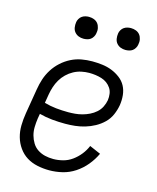

<svg xmlns="http://www.w3.org/2000/svg" viewBox="-110 -799 721 884"><g transform="rotate(15 250.0 -357.0)"><path d="M209 8Q180 8 152 2Q124 -4 101.5 -18Q79 -32 63 -54.5Q47 -77 39.5 -103.5Q32 -130 32.5 -159Q33 -188 38 -218L58 -338Q62 -363 70 -387.5Q78 -412 92.5 -435Q107 -458 127.5 -476.5Q148 -495 172 -507Q196 -519 221.5 -523.5Q247 -528 272 -528Q296 -528 320 -525Q344 -522 365.5 -513.5Q387 -505 405.5 -491Q424 -477 434.5 -457.5Q445 -438 447.5 -414Q450 -390 446 -365Q442 -342 432 -319Q422 -296 404 -278.5Q386 -261 364 -249Q342 -237 318.5 -230Q295 -223 271.5 -220.5Q248 -218 225 -218Q193 -218 162 -221Q131 -224 101 -232L97 -209Q94 -188 93.5 -167.5Q93 -147 98 -128.5Q103 -110 113 -93.5Q123 -77 139 -66.5Q155 -56 174 -51.5Q193 -47 214 -47Q236 -47 259.5 -53Q283 -59 303 -73.5Q323 -88 338.5 -107.5Q354 -127 363 -149L416 -126Q402 -96 380.5 -70Q359 -44 331 -25.5Q303 -7 271.5 0.5Q240 8 209 8ZM225 -273Q241 -273 257.5 -274.5Q274 -276 291 -280.5Q308 -285 324.5 -293Q341 -301 354.5 -313Q368 -325 376 -341Q384 -357 387 -374Q389 -389 387 -404Q385 -419 377 -431Q369 -443 357.5 -451.5Q346 -460 331.5 -464.5Q317 -469 302 -471Q287 -473 272 -473Q254 -473 235 -469Q216 -465 198.5 -455.5Q181 -446 166.5 -432Q152 -418 142 -401Q132 -384 126 -365.5Q120 -347 117 -329L110 -287Q138 -279 166.5 -276Q195 -273 225 -273ZM405 -618Q392 -618 381 -622.5Q370 -627 362.5 -636Q355 -645 353 -657.5Q351 -670 353 -683Q354 -691 359 -699.5Q364 -708 371.5 -713Q379 -718 387.5 -720Q396 -722 404 -722Q417 -722 428.5 -717.5Q440 -713 447 -704Q454 -695 456.5 -682.5Q459 -670 456 -657Q455 -649 450 -640.5Q445 -632 438 -627Q431 -622 422 -620Q413 -618 405 -618ZM205 -618Q192 -618 181 -622.5Q170 -627 162.5 -636Q155 -645 153 -657.5Q151 -670 153 -683Q154 -691 159 -699.5Q164 -708 171.5 -713Q179 -718 187.5 -720Q196 -722 204 -722Q217 -722 228.5 -717.5Q240 -713 247 -704Q254 -695 256.5 -682.5Q259 -670 256 -657Q255 -649 250 -640.5Q245 -632 238 -627Q231 -622 222 -620Q213 -618 205 -618Z"/></g></svg>

Font: Iosevka Term Curly Light
Style: Italic
Weight: 300
Italic angle: -9°
Designer: Belleve Invis
Foundry: Belleve Invis
Version: Version 32.3.0